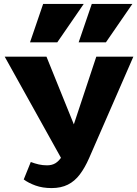

<svg xmlns="http://www.w3.org/2000/svg" viewBox="-20 -947 700 979"><path d="M243 12Q197 12 161 -1Q125 -14 101 -32L137 -121Q158 -113 178 -108.5Q198 -104 220 -104Q245 -104 263 -115Q281 -126 296 -150Q311 -174 323 -212L471 -658H660L434 -140Q413 -92 387 -57.5Q361 -23 326 -5.5Q291 12 243 12ZM310 -108 4 -658H217L407 -188ZM133 -731 200 -927H407L272 -731ZM381 -731 448 -927H655L520 -731Z"/></svg>

Font: Ysabeau Office Black
Style: Regular
Weight: 900
Designer: Christian Thalmann (Catharsis Fonts)
Version: Version 2.001;gftools[0.9.30]; featfreeze: tnum,lnum,ss02